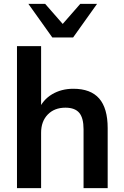

<svg xmlns="http://www.w3.org/2000/svg" viewBox="-20 -975 643 995"><path d="M68 0V-736H193V-404H179Q202 -458 250 -486.5Q298 -515 360 -515Q450 -515 494 -464.5Q538 -414 538 -311V0H413V-305Q413 -364 390.5 -390.5Q368 -417 319 -417Q262 -417 227.5 -381.5Q193 -346 193 -287V0ZM251 -781 127 -955H214L305 -851L396 -955H483L359 -781Z"/></svg>

Font: Mulish ExtraLight
Style: Bold
Weight: 700
Version: Version 3.603